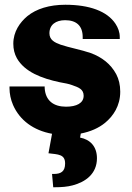

<svg xmlns="http://www.w3.org/2000/svg" viewBox="-20 -558 554 808"><path d="M20 -187C20 -164 25 -139 35 -116C63 -52 121 -9 199 5L184 87C225 92 254 91 254 130C254 164 236 174 207 174H199L204 230H211C239 230 264 228 286 222C339 208 388 174 388 108C388 58 359 29 317 21L320 4C361 -4 395 -19 422 -41C456 -69 486 -112 486 -172C486 -201 480 -225 469 -246C446 -289 408 -318 361 -335C324 -348 270 -358 235 -370C210 -379 188 -390 188 -418C188 -454 215 -473 254 -473C301 -473 328 -450 328 -402V-394H484V-402C484 -423 477 -441 466 -458C431 -511 356 -538 255 -538C188 -538 133 -521 95 -490C64 -464 36 -425 36 -374C36 -351 41 -331 51 -313C84 -255 156 -228 231 -212C253 -208 270 -205 283 -200C312 -190 332 -182 332 -155C332 -124 302 -109 258 -109C206 -109 171 -134 168 -188V-194H20Z"/></svg>

Font: Aerodynamic
Style: Bd
Weight: 500
Designer: Google
Version: Version 2.000980; 2014